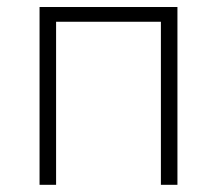

<svg xmlns="http://www.w3.org/2000/svg" viewBox="-20 -514 604 534"><path d="M90 0V-494.5H473.5V0H427.5V-453.5H136V0Z"/></svg>

Font: Heraclito ExtraLight
Style: Regular
Weight: 200
Designer: Kostas Bartsokas (font) & Cristiano Sobral (main changes)
Foundry: Kostas Bartsokas (font) & Cristiano Sobral (main changes)
Version: Version 1.00;July 8, 2020;FontCreator 13.0.0.2655 64-bit